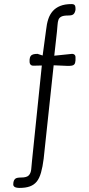

<svg xmlns="http://www.w3.org/2000/svg" viewBox="-20 -720 435 941"><path d="M76 201Q68 201 60.5 199.5Q53 198 49 194Q45 190 45 185Q45 179 45.5 176Q46 173 46 173Q48 162 55 156Q62 150 84 150Q111 150 121 139.5Q131 129 133 110Q135 91 137 67L185 -399L144 -398Q137 -398 133 -400.5Q129 -403 127 -407.5Q125 -412 125 -417Q125 -424 125 -425.5Q125 -427 125 -428Q126 -439 130 -445Q134 -451 142.5 -453.5Q151 -456 164 -456L189 -448L206 -574Q209 -603 216.5 -626Q224 -649 238.5 -665.5Q253 -682 275.5 -691Q298 -700 330 -700Q338 -700 342 -698Q346 -696 348 -691.5Q350 -687 350 -678Q350 -675 350 -672.5Q350 -670 349 -667Q347 -659 343 -653.5Q339 -648 332 -646Q325 -644 313 -644Q291 -644 280.5 -638.5Q270 -633 266.5 -623Q263 -613 262 -598Q261 -583 259 -564L246 -447L333 -456Q339 -456 343 -453.5Q347 -451 348.5 -447.5Q350 -444 350 -442Q350 -435 350 -431.5Q350 -428 350 -424Q349 -411 345 -405.5Q341 -400 333 -398.5Q325 -397 313 -397L243 -400L194 58Q189 98 181 126Q173 154 160 170Q147 186 126.5 193.5Q106 201 76 201Z"/></svg>

Font: Fredoka Condensed Light
Style: Regular
Weight: 300
Width: 3
Designer: Ben Nathan
Foundry: Milena B. Brandão, Ben Nathan
Version: Version 2.001